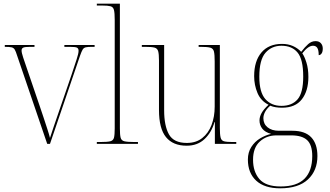

<svg xmlns="http://www.w3.org/2000/svg" viewBox="-20 -780 1787 1041"><path d="M73 -478Q66 -501 60 -511Q54 -521 42.5 -523.5Q31 -526 6 -526V-536H167V-526H143Q114 -526 105.5 -521.5Q97 -517 97 -506Q97 -494 106 -467Q115 -440 123 -417L196 -203Q206 -174 216.5 -142Q227 -110 236.5 -81Q246 -52 251 -32Q257 -52 271.5 -94Q286 -136 311 -209L368 -375Q386 -430 396 -460Q406 -490 406 -505Q406 -516 398.5 -521Q391 -526 360 -526H329V-536H493V-526H477Q456 -526 445 -523.5Q434 -521 428 -511Q422 -501 414 -478L251 0H236Z M505 0V-10H525Q562 -10 578 -14Q594 -18 598 -33.5Q602 -49 602 -84V-672Q602 -709 598 -725.5Q594 -742 579.5 -746Q565 -750 535 -750H505V-760H630V-84Q630 -49 634 -33.5Q638 -18 654.5 -14Q671 -10 708 -10H728V0Z M992 10Q918 10 880 -36.5Q842 -83 842 -184V-452Q842 -487 837.5 -502.5Q833 -518 817.5 -522Q802 -526 767 -526H749V-536H870V-182Q870 -98 896 -51.5Q922 -5 993 -5Q1043 -5 1076.5 -31.5Q1110 -58 1127 -102.5Q1144 -147 1144 -202V-446Q1144 -484 1140 -500.5Q1136 -517 1120.5 -521.5Q1105 -526 1069 -526H1057V-536H1172V-87Q1172 -51 1176 -34.5Q1180 -18 1194.5 -14Q1209 -10 1240 -10H1261V0H1145V-118H1143Q1127 -62 1089 -26Q1051 10 992 10Z M1499 241Q1414 241 1369 199.5Q1324 158 1324 85Q1324 46 1342.5 17Q1361 -12 1390 -29.5Q1419 -47 1450 -54Q1417 -63 1402 -82.5Q1387 -102 1387 -127Q1387 -147 1398.5 -167.5Q1410 -188 1436 -212Q1394 -233 1376 -276Q1358 -319 1358 -367Q1358 -449 1397.5 -495.5Q1437 -542 1509 -542Q1542 -542 1568 -530.5Q1594 -519 1613 -499Q1633 -525 1651 -541Q1669 -557 1691 -557Q1710 -557 1720 -545.5Q1730 -534 1730 -517Q1730 -499 1723.5 -490Q1717 -481 1708 -481Q1708 -508 1700.5 -520Q1693 -532 1677 -532Q1651 -532 1619 -491Q1631 -474 1641.5 -440.5Q1652 -407 1652 -363Q1652 -287 1616.5 -241.5Q1581 -196 1509 -196Q1492 -196 1475.5 -198.5Q1459 -201 1445 -207Q1425 -189 1416.5 -172Q1408 -155 1408 -139Q1408 -108 1431 -89.5Q1454 -71 1492 -71H1565Q1634 -71 1667.5 -35.5Q1701 0 1701 66Q1701 145 1649.5 193Q1598 241 1499 241ZM1506 -206Q1563 -206 1593.5 -241.5Q1624 -277 1624 -365Q1624 -458 1593.5 -495Q1563 -532 1506 -532Q1453 -532 1419.5 -494Q1386 -456 1386 -364Q1386 -280 1418.5 -243Q1451 -206 1506 -206ZM1502 231Q1589 231 1631 189Q1673 147 1673 66Q1673 6 1645.5 -20Q1618 -46 1559 -46H1479Q1425 -46 1388.5 -12.5Q1352 21 1352 86Q1352 151 1386.5 191Q1421 231 1502 231Z"/></svg>

Font: Noto Serif Display SemiCondensed Thin
Style: Regular
Weight: 100
Width: 4
Designer: Monotype Design Team
Foundry: Monotype Imaging Inc.
Version: Version 2.009